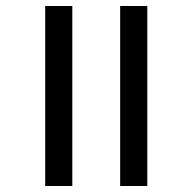

<svg xmlns="http://www.w3.org/2000/svg" viewBox="-20 -619 640 639"><path d="M130.4 -599.1H220.7V0H130.4ZM379.9 -599.1H470.2V0H379.9Z"/></svg>

Font: Cousine
Style: Regular
Weight: 400
Monospace: yes
Designer: Steve Matteson
Foundry: Ascender Corporation
Version: Version 1.20